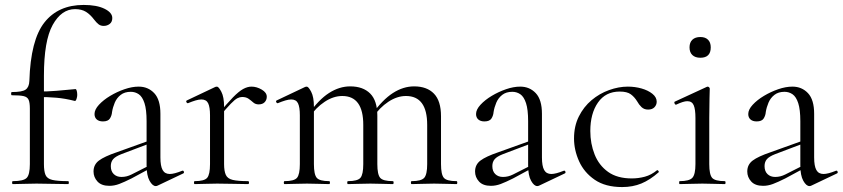

<svg xmlns="http://www.w3.org/2000/svg" viewBox="-20 -746 3415 778"><path d="M32 0Q29 0 29 -6Q29 -12 32 -12Q75 -12 88 -25Q101 -38 101 -81V-306Q101 -330 96 -341.5Q91 -353 76 -356.5Q61 -360 28 -360Q25 -360 25 -366.5Q25 -373 28 -373Q70 -373 84 -383Q98 -393 99 -418Q104 -584 160 -655Q216 -726 319 -726Q372 -726 403.5 -710.5Q435 -695 435 -673Q435 -657 424.5 -649Q414 -641 400 -641Q388 -641 379.5 -647.5Q371 -654 361 -667Q346 -687 328.5 -698Q311 -709 284 -709Q229 -709 193.5 -645Q158 -581 158 -439V-81Q158 -52 164.5 -37Q171 -22 192 -17Q213 -12 256 -12Q259 -12 259 -6Q259 0 256 0Q223 0 192 -1Q161 -2 128 -2Q102 -2 76.5 -1Q51 0 32 0ZM283 -337Q244 -347 208.5 -350Q173 -353 133 -353V-375Q172 -375 208.5 -378Q245 -381 286 -385Q289 -385 291 -378Q293 -371 293 -361Q293 -354 290 -345Q287 -336 283 -337Z M619 6Q615 8 611 8Q598 8 586 -13.5Q574 -35 574 -76V-255Q574 -302 565.5 -328Q557 -354 542.5 -364Q528 -374 510 -374Q485 -374 469 -361.5Q453 -349 445 -330Q437 -311 434 -292Q433 -278 425.5 -266Q418 -254 397 -254Q381 -254 372 -262Q363 -270 363 -284Q363 -302 381 -321.5Q399 -341 426.5 -357.5Q454 -374 484.5 -384.5Q515 -395 542 -395Q580 -395 605 -368.5Q630 -342 630 -285V-108Q630 -73 639 -57Q648 -41 668 -41Q686 -41 718 -54Q723 -56 725 -50.5Q727 -45 722 -43ZM423 7Q391 7 375 -10.5Q359 -28 359 -51Q359 -79 381 -95.5Q403 -112 453 -129L584 -176L587 -165L471 -121Q448 -112 438.5 -101Q429 -90 429 -73Q429 -52 441 -40.5Q453 -29 472 -29Q483 -29 493 -31.5Q503 -34 513 -39L598 -82L600 -70L513 -23Q483 -8 463 -0.5Q443 7 423 7Z M867 -271 863 -282Q900 -327 924 -351.5Q948 -376 965.5 -385.5Q983 -395 999 -395Q1020 -395 1040.5 -383Q1061 -371 1061 -354Q1061 -341 1052.5 -332Q1044 -323 1028 -323Q1015 -323 1006 -331Q997 -339 987 -346Q977 -353 961 -353Q952 -353 942 -348Q932 -343 915 -325.5Q898 -308 867 -271ZM769 0Q766 0 766 -6Q766 -12 769 -12Q808 -12 819.5 -25.5Q831 -39 831 -81V-279Q831 -312 823.5 -327.5Q816 -343 796 -343Q786 -343 772.5 -339Q759 -335 742 -328Q738 -327 735.5 -332Q733 -337 737 -339L853 -394Q856 -395 859 -395Q866 -395 877 -374Q888 -353 888 -313V-81Q888 -53 895 -37.5Q902 -22 923 -17Q944 -12 985 -12Q989 -12 989 -6Q989 0 985 0Q961 0 928.5 -1Q896 -2 860 -2Q834 -2 810 -1Q786 0 769 0Z M1648 0Q1645 0 1645 -6Q1645 -12 1648 -12Q1687 -12 1699 -25.5Q1711 -39 1711 -81V-240Q1711 -357 1625 -357Q1589 -357 1553.5 -333.5Q1518 -310 1491 -270L1487 -282Q1530 -342 1572 -369Q1614 -396 1658 -396Q1710 -396 1738.5 -366.5Q1767 -337 1767 -275V-81Q1767 -39 1778.5 -25.5Q1790 -12 1830 -12Q1833 -12 1833 -6Q1833 0 1830 0Q1813 0 1789 -1Q1765 -2 1739 -2Q1713 -2 1689.5 -1Q1666 0 1648 0ZM1390 0Q1387 0 1387 -6Q1387 -12 1390 -12Q1429 -12 1440.5 -25.5Q1452 -39 1452 -81V-240Q1452 -357 1367 -357Q1331 -357 1295.5 -333.5Q1260 -310 1233 -270L1229 -282Q1271 -342 1313 -369Q1355 -396 1399 -396Q1451 -396 1480 -367Q1509 -338 1509 -277V-81Q1509 -39 1520.5 -25.5Q1532 -12 1572 -12Q1575 -12 1575 -6Q1575 0 1572 0Q1554 0 1530.5 -1Q1507 -2 1481 -2Q1455 -2 1431 -1Q1407 0 1390 0ZM1133 0Q1130 0 1130 -6Q1130 -12 1133 -12Q1172 -12 1183.5 -25.5Q1195 -39 1195 -81V-279Q1195 -312 1187.5 -327.5Q1180 -343 1160 -343Q1150 -343 1136.5 -339Q1123 -335 1106 -328Q1102 -327 1099.5 -332Q1097 -337 1101 -339L1217 -394Q1220 -395 1223 -395Q1230 -395 1241 -374Q1252 -353 1252 -313V-81Q1252 -39 1263.5 -25.5Q1275 -12 1314 -12Q1317 -12 1317 -6Q1317 0 1314 0Q1297 0 1273.5 -1Q1250 -2 1224 -2Q1198 -2 1174 -1Q1150 0 1133 0Z M2165 6Q2161 8 2157 8Q2144 8 2132 -13.5Q2120 -35 2120 -76V-255Q2120 -302 2111.5 -328Q2103 -354 2088.5 -364Q2074 -374 2056 -374Q2031 -374 2015 -361.5Q1999 -349 1991 -330Q1983 -311 1980 -292Q1979 -278 1971.5 -266Q1964 -254 1943 -254Q1927 -254 1918 -262Q1909 -270 1909 -284Q1909 -302 1927 -321.5Q1945 -341 1972.5 -357.5Q2000 -374 2030.5 -384.5Q2061 -395 2088 -395Q2126 -395 2151 -368.5Q2176 -342 2176 -285V-108Q2176 -73 2185 -57Q2194 -41 2214 -41Q2232 -41 2264 -54Q2269 -56 2271 -50.5Q2273 -45 2268 -43ZM1969 7Q1937 7 1921 -10.5Q1905 -28 1905 -51Q1905 -79 1927 -95.5Q1949 -112 1999 -129L2130 -176L2133 -165L2017 -121Q1994 -112 1984.5 -101Q1975 -90 1975 -73Q1975 -52 1987 -40.5Q1999 -29 2018 -29Q2029 -29 2039 -31.5Q2049 -34 2059 -39L2144 -82L2146 -70L2059 -23Q2029 -8 2009 -0.5Q1989 7 1969 7Z M2501 12Q2433 12 2390 -17.5Q2347 -47 2326.5 -92.5Q2306 -138 2306 -185Q2306 -235 2325.5 -274Q2345 -313 2377 -340Q2409 -367 2448 -381Q2487 -395 2524 -395Q2553 -395 2579.5 -387.5Q2606 -380 2623.5 -366Q2641 -352 2641 -334Q2641 -321 2632 -311.5Q2623 -302 2606 -302Q2590 -302 2579.5 -312Q2569 -322 2562 -335Q2551 -353 2536 -364Q2521 -375 2491 -375Q2434 -375 2403 -330.5Q2372 -286 2372 -215Q2372 -164 2389.5 -120Q2407 -76 2444 -49.5Q2481 -23 2540 -23Q2567 -23 2593 -30Q2619 -37 2642 -56Q2644 -58 2647.5 -54Q2651 -50 2649 -48Q2614 -17 2579 -2.5Q2544 12 2501 12Z M2734 0Q2732 0 2732 -6Q2732 -12 2734 -12Q2773 -12 2785.5 -25.5Q2798 -39 2798 -81V-268Q2798 -303 2791 -319.5Q2784 -336 2765 -336Q2757 -336 2746 -332.5Q2735 -329 2720 -322Q2716 -321 2713.5 -326.5Q2711 -332 2714 -334L2844 -394Q2847 -395 2848 -395Q2850 -395 2853 -392.5Q2856 -390 2856 -387Q2856 -379 2855 -348Q2854 -317 2854 -269V-81Q2854 -39 2865.5 -25.5Q2877 -12 2917 -12Q2920 -12 2920 -6Q2920 0 2917 0Q2899 0 2875.5 -1Q2852 -2 2826 -2Q2800 -2 2776.5 -1Q2753 0 2734 0ZM2818 -512Q2797 -512 2785.5 -523Q2774 -534 2774 -554Q2774 -574 2785.5 -585Q2797 -596 2818 -596Q2838 -596 2849 -585Q2860 -574 2860 -554Q2860 -512 2818 -512Z M3268 6Q3264 8 3260 8Q3247 8 3235 -13.5Q3223 -35 3223 -76V-255Q3223 -302 3214.5 -328Q3206 -354 3191.5 -364Q3177 -374 3159 -374Q3134 -374 3118 -361.5Q3102 -349 3094 -330Q3086 -311 3083 -292Q3082 -278 3074.5 -266Q3067 -254 3046 -254Q3030 -254 3021 -262Q3012 -270 3012 -284Q3012 -302 3030 -321.5Q3048 -341 3075.5 -357.5Q3103 -374 3133.5 -384.5Q3164 -395 3191 -395Q3229 -395 3254 -368.5Q3279 -342 3279 -285V-108Q3279 -73 3288 -57Q3297 -41 3317 -41Q3335 -41 3367 -54Q3372 -56 3374 -50.5Q3376 -45 3371 -43ZM3072 7Q3040 7 3024 -10.5Q3008 -28 3008 -51Q3008 -79 3030 -95.5Q3052 -112 3102 -129L3233 -176L3236 -165L3120 -121Q3097 -112 3087.5 -101Q3078 -90 3078 -73Q3078 -52 3090 -40.5Q3102 -29 3121 -29Q3132 -29 3142 -31.5Q3152 -34 3162 -39L3247 -82L3249 -70L3162 -23Q3132 -8 3112 -0.5Q3092 7 3072 7Z"/></svg>

Font: Cormorant Light
Style: Regular
Weight: 400
Version: Version 4.000